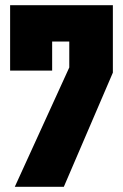

<svg xmlns="http://www.w3.org/2000/svg" viewBox="-20 -720 474 740"><path d="M37 0 247 -460V-560H181V-448H19V-700H415V-440L226 0Z"/></svg>

Font: Tektur Condensed
Style: Bold
Weight: 700
Width: 3
Designer: Adam Jagosz
Foundry: Adam Jagosz
Version: Version 1.005;gftools[0.9.30]